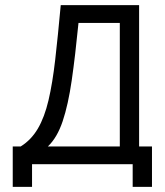

<svg xmlns="http://www.w3.org/2000/svg" viewBox="-20 -638 640 746"><path d="M60.5 -69Q101.5 -94.5 127.2 -138.5Q153 -182.5 168.5 -248.5Q184 -314.5 194.5 -406Q205 -497.5 216 -618H520.5V-69H445.5V-549H285Q272.5 -422 258.8 -326.5Q245 -231 223.5 -167Q202 -103 166 -69ZM29.5 88V-69H570.5V88H495.5V0H104.5V88Z"/></svg>

Font: Victor Mono Thin
Style: Regular
Weight: 100
Monospace: yes
Designer: Rune Bjørnerås
Version: Version 1.561;gftools[0.9.30]